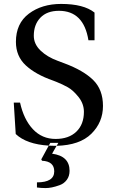

<svg xmlns="http://www.w3.org/2000/svg" viewBox="-20 -727 581 977"><path d="M50 -205 60 -45Q115 7 228 14L236 0H277L268 15Q386 12 445 -46.5Q504 -105 504 -188Q504 -271 454 -320Q404 -369 307 -405L275 -417Q220 -437 186 -470Q152 -503 152 -545Q152 -602 185.5 -637Q219 -672 280 -672Q406 -672 430 -522H461V-663Q406 -707 291 -707Q193 -707 127 -657.5Q61 -608 61 -514Q61 -441 111 -394.5Q161 -348 250 -317L268 -310Q298 -298 325 -283Q352 -268 379.5 -233.5Q407 -199 407 -158Q407 -94 368.5 -57Q330 -20 263 -20Q194 -20 147.5 -69.5Q101 -119 82 -205ZM168 201Q256 201 256 145Q256 94 194 91L190 84L228 14Q238 15 257 15H268L245 55Q334 67 334 142Q334 169 320 188Q306 207 284 215Q262 223 244.5 226.5Q227 230 212 230Q189 230 168 227Z"/></svg>

Font: Heuristica
Style: Regular
Weight: 400
Version: Version 1.0.1 ; ttfautohint (v1.4.1)